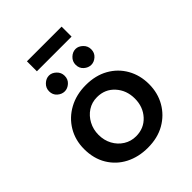

<svg xmlns="http://www.w3.org/2000/svg" viewBox="-209 -843 967 967"><g transform="rotate(-45 274.5 -359.5)"><path d="M43 -213Q43 -276 73 -326.5Q103 -377 156 -406Q209 -435 277 -435Q346 -435 397.5 -406Q449 -377 477.5 -326.5Q506 -276 506 -213Q506 -150 477 -99.5Q448 -49 396.5 -19.5Q345 10 275 10Q209 10 156.5 -17Q104 -44 73.5 -94.5Q43 -145 43 -213ZM145 -212Q145 -173 162 -141.5Q179 -110 208.5 -91.5Q238 -73 274 -73Q331 -73 367.5 -113Q404 -153 404 -212Q404 -271 367.5 -311.5Q331 -352 274 -352Q237 -352 208 -333Q179 -314 162 -282Q145 -250 145 -212ZM124 -543Q124 -567 141.5 -583.5Q159 -600 180 -600Q200 -600 217.5 -583.5Q235 -567 235 -543Q235 -518 217.5 -502.5Q200 -487 180 -487Q159 -487 141.5 -502.5Q124 -518 124 -543ZM313 -543Q313 -567 330.5 -583.5Q348 -600 369 -600Q389 -600 406.5 -583.5Q424 -567 424 -543Q424 -518 406.5 -502.5Q389 -487 369 -487Q348 -487 330.5 -502.5Q313 -518 313 -543ZM152 -729H399V-658H152Z"/></g></svg>

Font: Reem Kufi Fun
Style: Regular
Weight: 400
Designer: Khaled Hosny
Version: Version 1.005